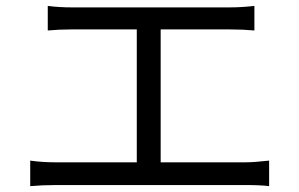

<svg xmlns="http://www.w3.org/2000/svg" viewBox="-20 -672 1017 652"><path d="M223.8 -646.9H760.4Q799.7 -646.9 843.9 -651.9V-568.5Q805.5 -572.1 760.4 -572.1H223.8Q179.9 -572.1 142.2 -568.5V-651.9Q180.4 -646.9 223.8 -646.9ZM525.6 -604.1V-79.8H444.5V-604.1ZM168.3 -120.8H813.7Q842.2 -120.8 893.9 -126.6V-39.9Q865.5 -43.6 813.7 -43.6H168.3Q124.4 -43.6 82.6 -39.9V-126.6Q122.9 -120.8 168.3 -120.8Z"/></svg>

Font: Min Sans VF VF
Style: Regular
Weight: 400
Designer: Jinseong-Kim, NotoSansCJK, Nunito
Foundry: Jinseong-Kim
Version: Version 1.420;Glyphs 3.1.2 (3151)